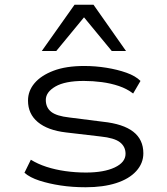

<svg xmlns="http://www.w3.org/2000/svg" viewBox="-20 -781 702 809"><path d="M341 8Q285 8 235.5 0.5Q186 -7 146 -20Q106 -33 83 -53L110 -108Q139 -90 176 -78Q213 -66 255.5 -60Q298 -54 342 -54Q418 -54 463.5 -75.5Q509 -97 509 -133Q509 -163 485.5 -181.5Q462 -200 403 -206L258 -223Q181 -232 139.5 -266.5Q98 -301 98 -357Q98 -398 125.5 -430.5Q153 -463 205.5 -483Q258 -503 335 -503Q382 -503 428.5 -495.5Q475 -488 513 -474.5Q551 -461 572 -440L541 -387Q515 -407 481 -418.5Q447 -430 409 -435Q371 -440 333 -440Q254 -440 213.5 -416.5Q173 -393 173 -360Q173 -328 195.5 -310Q218 -292 272 -286L414 -268Q499 -259 541.5 -226Q584 -193 584 -135Q584 -93 554 -60Q524 -27 469.5 -9.5Q415 8 341 8ZM156 -566 294 -761H374L511 -566H451L334 -708L217 -566Z"/></svg>

Font: Nunito Sans 7pt Expanded Light
Style: Regular
Weight: 300
Width: 7
Designer: Vernon Adams
Foundry: Vernon Adams
Version: Version 3.101;gftools[0.9.27]